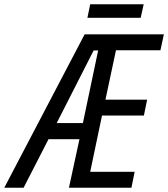

<svg xmlns="http://www.w3.org/2000/svg" viewBox="-84 -874 783 894"><path d="M323 -791H571L585 -854H336ZM-64 0H26L142 -226H286L237 0H528L543 -74H336L391 -336H586L601 -410H407L456 -640H663L679 -714H310ZM180 -301 352 -639H373L302 -301Z"/></svg>

Font: Noto Sans Condensed
Style: Italic
Weight: 400
Width: 3
Italic angle: -12°
Designer: Monotype Design Team
Foundry: Monotype Imaging Inc.
Version: Version 2.013